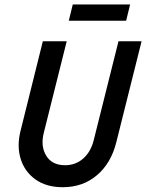

<svg xmlns="http://www.w3.org/2000/svg" viewBox="-20 -805 637 837"><path d="M253.5 11.1Q182.6 11.1 135.4 -22.2Q88.2 -55.6 70.5 -111.1Q52.8 -166.7 69.4 -234L166.7 -625H270.8L170.8 -225.7Q156.2 -167.4 181.6 -126Q206.9 -84.7 263.9 -84.7Q309.7 -84.7 343.1 -114.2Q376.4 -143.8 388.9 -195.1L496.5 -625H597.2L486.8 -184Q463.9 -93.1 402.4 -41Q341 11.1 253.5 11.1ZM279.9 -714.6 297.2 -785.4H547.2L529.9 -714.6Z"/></svg>

Font: Afacad Medium
Style: Italic
Weight: 500
Italic angle: -14°
Designer: Kristian Moeller
Foundry: Dicotype
Version: Version 1.000; ttfautohint (v1.8.4.7-5d5b)